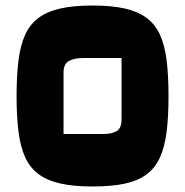

<svg xmlns="http://www.w3.org/2000/svg" viewBox="-20 -660 670 695"><path d="M315 15Q247 15 199.5 4.5Q152 -6 120.5 -29Q89 -52 71.5 -90Q54 -128 47 -183Q40 -238 40 -312Q40 -387 47 -442Q54 -497 71.5 -535Q89 -573 120.5 -596Q152 -619 199.5 -629.5Q247 -640 315 -640Q383 -640 430.5 -629.5Q478 -619 509.5 -596Q541 -573 558.5 -535.5Q576 -498 583 -442.5Q590 -387 590 -312Q590 -237 583 -182Q576 -127 558.5 -89Q541 -51 509.5 -28Q478 -5 430.5 5Q383 15 315 15ZM210 -175H355Q385 -175 402.5 -185.5Q420 -196 420 -228V-450H282Q250 -450 230 -439.5Q210 -429 210 -397Z"/></svg>

Font: Changa ExtraLight ExtraBold
Style: Regular
Weight: 800
Version: Version 3.002; ttfautohint (v1.8.2)